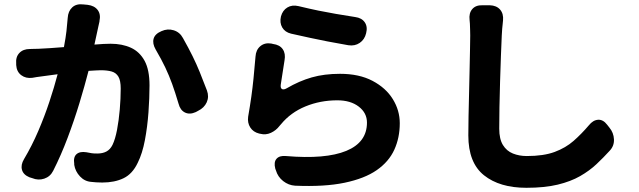

<svg xmlns="http://www.w3.org/2000/svg" viewBox="-20 -823 3040 913"><path d="M748 -675Q777 -688 806 -679Q835 -670 850 -642Q877 -594 895.5 -556.5Q914 -519 929.5 -481Q945 -443 964 -393Q975 -363 963 -336.5Q951 -310 922 -296L911 -290Q882 -277 859.5 -288Q837 -299 829 -330Q813 -384 798.5 -424Q784 -464 766 -502Q748 -540 720 -588Q704 -616 710.5 -639Q717 -662 748 -675ZM57 -520Q54 -552 72 -571Q90 -590 122 -590Q126 -590 138.5 -590.5Q151 -591 162 -591Q185 -592 216.5 -594Q248 -596 284 -599Q293 -647 296 -675Q299 -703 302 -738Q304 -770 323.5 -788Q343 -806 376 -802L397 -800Q429 -796 444.5 -775.5Q460 -755 453 -723Q453 -720 453 -720.5Q453 -721 452.5 -718.5Q452 -716 449 -703L429 -611Q452 -613 471.5 -614Q491 -615 506 -615Q561 -615 602.5 -596Q644 -577 667.5 -534Q691 -491 691 -417Q691 -358 686 -289Q681 -220 669 -156.5Q657 -93 635 -49Q610 4 567.5 24.5Q525 45 466 45Q453 45 437 44Q421 43 415 42Q383 40 360.5 16Q338 -8 333 -39V-44Q328 -76 344 -90Q360 -104 391 -99Q407 -96 415.5 -94.5Q424 -93 443 -93Q468 -93 486 -102.5Q504 -112 515 -134Q528 -161 536.5 -205.5Q545 -250 549.5 -302Q554 -354 554 -402Q554 -440 543 -458.5Q532 -477 511 -483Q490 -489 459 -489Q449 -489 434 -488Q419 -487 401 -486Q383 -416 358 -333.5Q333 -251 301.5 -167.5Q270 -84 233 -11Q219 17 190.5 26.5Q162 36 133 24L120 20Q91 8 84.5 -15.5Q78 -39 94 -66Q132 -130 162 -200Q192 -270 215 -339.5Q238 -409 254 -470L180 -460Q169 -459 154 -456.5Q139 -454 134 -453Q103 -449 81 -465.5Q59 -482 57 -514Z M1316 -745Q1324 -774 1346.5 -787.5Q1369 -801 1399 -794Q1453 -781 1494.5 -772.5Q1536 -764 1577 -757Q1618 -750 1669 -742Q1700 -738 1714.5 -717Q1729 -696 1721 -665Q1714 -635 1690.5 -619Q1667 -603 1636 -608Q1580 -618 1537.5 -626Q1495 -634 1454.5 -643Q1414 -652 1364 -663Q1335 -670 1322 -692.5Q1309 -715 1316 -745ZM1278 -614Q1310 -610 1324.5 -589Q1339 -568 1333 -536Q1331 -521 1327 -497.5Q1323 -474 1320 -452.5Q1317 -431 1315 -420Q1313 -404 1321 -399.5Q1329 -395 1343 -403Q1403 -438 1462.5 -455Q1522 -472 1597 -472Q1688 -472 1751.5 -438.5Q1815 -405 1848 -351.5Q1881 -298 1881 -237Q1881 -168 1855 -111Q1829 -54 1771.5 -14Q1714 26 1618.5 46Q1523 66 1383 60Q1352 58 1326.5 38Q1301 18 1292 -13L1289 -21Q1281 -52 1295 -68Q1309 -84 1340 -81Q1528 -65 1626.5 -105.5Q1725 -146 1725 -240Q1725 -286 1686 -316Q1647 -346 1584 -346Q1503 -346 1432.5 -317Q1362 -288 1316 -232Q1312 -228 1311.5 -227Q1311 -226 1309 -224Q1293 -203 1268.5 -191.5Q1244 -180 1217 -187L1212 -188Q1184 -195 1170 -217Q1156 -239 1160 -268Q1169 -320 1175 -362.5Q1181 -405 1185.5 -450Q1190 -495 1195 -554Q1197 -586 1218 -603.5Q1239 -621 1270 -616Z M2309 -798Q2341 -797 2358 -777.5Q2375 -758 2372 -726Q2371 -714 2370 -705.5Q2369 -697 2368 -686Q2367 -675 2366 -654Q2364 -614 2362 -557Q2360 -500 2358 -436.5Q2356 -373 2355 -314Q2354 -255 2354 -211Q2354 -162 2371.5 -133.5Q2389 -105 2419 -93Q2449 -81 2485 -81Q2565 -81 2617.5 -100.5Q2670 -120 2707.5 -153Q2745 -186 2780 -227Q2800 -252 2824 -253.5Q2848 -255 2867 -230L2878 -216Q2898 -192 2899.5 -160.5Q2901 -129 2879 -106Q2850 -74 2816.5 -42.5Q2783 -11 2738.5 14.5Q2694 40 2632 55Q2570 70 2483 70Q2356 70 2281.5 10.5Q2207 -49 2207 -179Q2207 -218 2208 -270Q2209 -322 2210.5 -379Q2212 -436 2213 -490Q2214 -544 2215 -587Q2216 -630 2216 -654Q2216 -664 2215.5 -680Q2215 -696 2214.5 -710Q2214 -724 2213 -728Q2209 -760 2225.5 -779.5Q2242 -799 2274 -798Z"/></svg>

Font: Chiron GoRound TC EB
Style: Regular
Weight: 700
Designer: Ryoko NISHIZUKA 西塚涼子 (kana, bopomofo & ideographs); Paul D. Hunt (Latin, Greek & Cyrillic); Sandoll Communications 산돌커뮤니
Foundry: Adobe
Version: Version 1.000;hotconv 1.1.1;makeotfexe 2.6.0